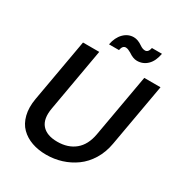

<svg xmlns="http://www.w3.org/2000/svg" viewBox="-202 -1018 1094 1165"><g transform="rotate(30 345.0 -435.0)"><path d="M66.9 -253.9 145 -694.8H258.8L181.2 -253.9Q167 -174.8 201.4 -135Q235.8 -95.2 310.1 -95.2Q384.8 -95.2 433.3 -135Q481.9 -174.8 496.1 -253.9L574.2 -694.8H688L609.9 -253.9Q598.6 -189.5 567.6 -138.9Q536.6 -88.4 492.9 -56.9Q449.2 -25.4 397.9 -9.3Q346.7 6.8 291 6.8Q235.4 6.8 189.9 -9.3Q144.5 -25.4 112.8 -56.9Q81.1 -88.4 68.4 -138.9Q55.7 -189.5 66.9 -253.9ZM356.9 -764.2H287.1Q296.9 -816.4 326.9 -846.7Q356.9 -877 397 -877Q425.3 -877 457 -855Q477.1 -840.8 494.1 -840.8Q517.1 -840.8 523.9 -875H594.2Q584 -819.3 554.4 -790.8Q524.9 -762.2 482.9 -762.2Q455.6 -762.2 422.9 -785.2Q420.4 -786.1 414.1 -789.6Q407.7 -793 404.5 -794.4Q401.4 -795.9 396 -797.4Q390.6 -798.8 386.2 -798.8Q362.8 -798.8 356.9 -764.2Z"/></g></svg>

Font: SVN-Poppins Medium
Style: Italic
Weight: 500
Italic angle: -10°
Designer: Ninad Kale (Devanagari), Jonny Pinhorn (Latin)
Foundry: Indian Type Foundry
Version: Version 3.002 2017